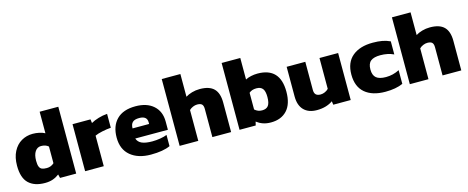

<svg xmlns="http://www.w3.org/2000/svg" viewBox="-37 -1267 4558 1870"><g transform="rotate(-15 2242.5 -332.0)"><path d="M25 -222Q25 -306 55.5 -365Q86 -424 137.5 -454Q189 -484 252 -484Q285 -484 317.5 -477Q350 -470 374 -457V-674H562V0H399L390 -37Q360 -14 325.5 -2Q291 10 246 10Q140 10 82.5 -45Q25 -100 25 -222ZM374 -155V-323Q346 -348 300 -348Q262 -348 239.5 -314.5Q217 -281 217 -221Q217 -182 225.5 -161.5Q234 -141 251.5 -133.5Q269 -126 300 -126Q343 -126 374 -155Z M652 -474H833L838 -436Q869 -454 913.5 -467.5Q958 -481 1003 -484V-344Q961 -341 914 -331Q867 -321 840 -308V0H652Z M1033 -236Q1033 -352 1098 -418Q1163 -484 1288 -484Q1403 -484 1469 -425Q1535 -366 1535 -264V-181H1206Q1218 -144 1255.5 -127.5Q1293 -111 1360 -111Q1400 -111 1441.5 -118Q1483 -125 1509 -136V-23Q1439 10 1314 10Q1186 10 1109.5 -53.5Q1033 -117 1033 -236ZM1373 -283V-300Q1373 -364 1294 -364Q1247 -364 1226.5 -344Q1206 -324 1206 -283Z M1605 -674H1793V-445Q1819 -462 1857 -473Q1895 -484 1936 -484Q2033 -484 2078.5 -438.5Q2124 -393 2124 -298V0H1935V-284Q1935 -317 1921 -331Q1907 -345 1873 -345Q1852 -345 1830 -335.5Q1808 -326 1793 -311V0H1605Z M2381 -37 2372 0H2209V-674H2397V-457Q2421 -470 2453.5 -477Q2486 -484 2519 -484Q2746 -484 2746 -241Q2746 -117 2687 -53.5Q2628 10 2525 10Q2480 10 2445.5 -2Q2411 -14 2381 -37ZM2554 -239Q2554 -298 2534 -323Q2514 -348 2471 -348Q2425 -348 2397 -323V-155Q2428 -126 2471 -126Q2515 -126 2534.5 -152.5Q2554 -179 2554 -239Z M2811 -175V-474H2999V-190Q2999 -158 3014.5 -143Q3030 -128 3062 -128Q3084 -128 3106 -138Q3128 -148 3142 -163V-474H3330V0H3154L3149 -36Q3084 10 2988 10Q2904 10 2857.5 -37.5Q2811 -85 2811 -175Z M3680 -484Q3734 -484 3775.5 -476.5Q3817 -469 3855 -451V-319Q3796 -347 3721 -347Q3655 -347 3623.5 -322Q3592 -297 3592 -237Q3592 -179 3623 -153Q3654 -127 3721 -127Q3792 -127 3856 -160V-22Q3785 10 3679 10Q3547 10 3473.5 -52.5Q3400 -115 3400 -237Q3400 -359 3475 -421.5Q3550 -484 3680 -484Z M3926 -674H4114V-445Q4140 -462 4178 -473Q4216 -484 4257 -484Q4354 -484 4399.5 -438.5Q4445 -393 4445 -298V0H4256V-284Q4256 -317 4242 -331Q4228 -345 4194 -345Q4173 -345 4151 -335.5Q4129 -326 4114 -311V0H3926Z"/></g></svg>

Font: Kanit Bold
Style: Regular
Weight: 700
Designer: Katatrad Team
Foundry: CadsonDemak
Version: Version 1.000